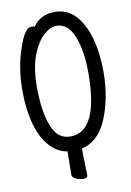

<svg xmlns="http://www.w3.org/2000/svg" viewBox="-97 -779 695 1018"><g transform="rotate(-10 250.0 -270.0)"><path d="M268 179Q249 179 228.5 170.5Q208 162 208 145L210 21Q161 14 123 -25Q76 -72 53 -153Q30 -234 30 -337Q30 -457 64 -557Q98 -663 134 -663Q150 -663 153 -660Q194 -719 271 -719Q337 -719 381 -672Q425 -625 448 -545Q471 -465 471 -363Q471 -209 417 -93Q369 3 288 19V56L291 163Q291 179 268 179ZM240 -54Q391 -54 391 -371Q391 -486 362 -562Q331 -645 267 -645Q234 -645 198 -613Q162 -581 135.5 -513.5Q109 -446 109 -339Q109 -260 122 -194.5Q135 -129 162.5 -91.5Q190 -54 240 -54Z"/></g></svg>

Font: LXGW WenKai Mono TC
Style: Bold
Weight: 700
Designer: LXGW / Fontworks Inc.
Foundry: LXGW / Fontworks Inc.
Version: Version 1.330